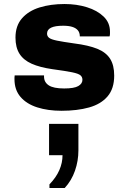

<svg xmlns="http://www.w3.org/2000/svg" viewBox="-20 -541 640 955"><path d="M286 10Q218 10 165 -7Q112 -24 82 -59Q52 -94 52 -147Q52 -151 52 -155Q52 -159 53 -166H199V-160Q199 -132 222.5 -116.5Q246 -101 299 -101Q349 -101 369.5 -113Q390 -125 390 -144Q390 -158 380 -166.5Q370 -175 338.5 -181.5Q307 -188 240 -197Q178 -206 137.5 -224Q97 -242 77 -273.5Q57 -305 57 -354Q57 -413 89.5 -450Q122 -487 177 -504Q232 -521 301 -521Q361 -521 412.5 -505Q464 -489 495.5 -458.5Q527 -428 527 -384Q527 -379 527 -373Q527 -367 525 -360H377Q377 -379 367 -390.5Q357 -402 339 -407.5Q321 -413 294 -413Q214 -413 214 -374Q214 -361 224 -353Q234 -345 263 -339Q292 -333 349 -325Q420 -316 463.5 -298.5Q507 -281 527.5 -249Q548 -217 548 -165Q548 -100 515 -61.5Q482 -23 423 -6.5Q364 10 286 10ZM226 394V376Q259 342 275 305.5Q291 269 291 231H224V75H370V207Q370 259 353 308Q336 357 302 394Z"/></svg>

Font: Chivo Mono Medium ExtraBold
Style: Regular
Weight: 800
Monospace: yes
Version: Version 1.008